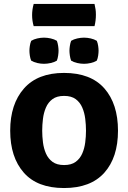

<svg xmlns="http://www.w3.org/2000/svg" viewBox="-20 -934 646 969"><path d="M31.5 -274.5Q31.5 -408.5 100.8 -487.2Q170 -566 303 -566Q438 -566 506.8 -487.8Q575.5 -409.5 575.5 -274.5Q575.5 -139.5 506.5 -62.2Q437.5 15 303 15Q168 15 99.8 -63Q31.5 -141 31.5 -274.5ZM193 -274.5Q193 -246 196.8 -215.8Q200.5 -185.5 211.8 -159.5Q223 -133.5 245 -117.2Q267 -101 303.5 -101Q340 -101 362 -117.2Q384 -133.5 395.2 -159.5Q406.5 -185.5 410.2 -215.8Q414 -246 414 -274.5Q414 -303.5 410.2 -334.2Q406.5 -365 395.2 -391.2Q384 -417.5 362 -433.8Q340 -450 303.5 -450Q267 -450 245 -433.8Q223 -417.5 211.8 -391.2Q200.5 -365 196.8 -334.2Q193 -303.5 193 -274.5ZM128.5 -678Q128.5 -688 130.5 -702Q132.5 -716 137.5 -728Q150.5 -736 168 -740Q185.5 -744 202 -744Q218.5 -744 236.2 -740Q254 -736 267 -728Q271.5 -716 273.5 -702Q275.5 -688 275.5 -678Q275.5 -668 273.5 -653.8Q271.5 -639.5 267 -628Q254 -620 236.2 -616Q218.5 -612 202 -612Q185.5 -612 168 -616Q150.5 -620 137.5 -628Q132.5 -639.5 130.5 -653.8Q128.5 -668 128.5 -678ZM330.5 -678Q330.5 -688 332.5 -702Q334.5 -716 339 -728Q352 -736 369.8 -740Q387.5 -744 404 -744Q420.5 -744 438 -740Q455.5 -736 468.5 -728Q473.5 -716 475.5 -702Q477.5 -688 477.5 -678Q477.5 -668 475.5 -653.8Q473.5 -639.5 468.5 -628Q455.5 -620 438 -616Q420.5 -612 404 -612Q387.5 -612 369.8 -616Q352 -620 339 -628Q334.5 -639.5 332.5 -653.8Q330.5 -668 330.5 -678ZM150 -802Q142 -829 142 -858Q142 -885.5 150 -914H457Q460.5 -898 462.2 -887.2Q464 -876.5 464 -859.5Q464 -830 457 -802Z"/></svg>

Font: Signika SC
Style: Bold
Weight: 700
Designer: Anna Giedryś
Foundry: Anna Giedryś
Version: Version 2.000; ttfautohint (v1.8.3) -l 8 -r 50 -G 200 -x 9 -